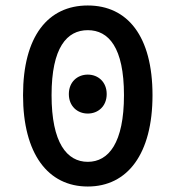

<svg xmlns="http://www.w3.org/2000/svg" viewBox="-20 -668 639 700"><path d="M300 12C445 12 536 -107 536 -321C536 -536 445 -648 300 -648C155 -648 64 -536 64 -321C64 -107 155 12 300 12ZM300 -558C376 -558 432 -495 432 -321C432 -147 376 -78 300 -78C224 -78 168 -147 168 -321C168 -495 224 -558 300 -558ZM300 -254C338 -254 369 -281 369 -325C369 -369 338 -396 300 -396C262 -396 231 -369 231 -325C231 -281 262 -254 300 -254Z"/></svg>

Font: Source Code Pro Semibold
Style: Regular
Weight: 600
Monospace: yes
Designer: Paul D. Hunt
Foundry: Adobe Systems Incorporated
Version: Version 1.017;PS 1.000;hotconv 1.0.70;makeotf.lib2.5.5900